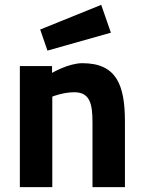

<svg xmlns="http://www.w3.org/2000/svg" viewBox="-20 -773 593 793"><path d="M176 -564 438 -638 398 -753 146 -651ZM62 -500H195V-472C195 -472 263 -512 320 -512C460 -512 496 -424 496 -271V0H362V-267C362 -343 352 -392 287 -392C240 -392 196 -374 196 -374V0H62Z"/></svg>

Font: RazerF5
Style: Bold
Weight: 700
Foundry: Razer Inc.
Version: Version 2